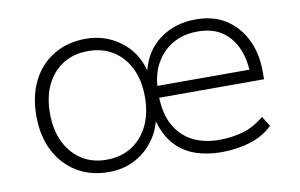

<svg xmlns="http://www.w3.org/2000/svg" viewBox="-60 -607 1125 721"><g transform="rotate(-10 503.0 -246.0)"><path d="M303 8Q233 8 180.5 -24Q128 -56 99 -113Q70 -170 70 -247Q70 -323 99 -380Q128 -437 180.5 -468.5Q233 -500 303 -500Q375 -500 432.5 -458.5Q490 -417 510 -343Q529 -417 586 -458.5Q643 -500 722 -500Q790 -500 837.5 -469Q885 -438 910.5 -385Q936 -332 936 -267V-234H517V-279H912L889 -257Q889 -312 871 -356.5Q853 -401 816 -427.5Q779 -454 721 -454Q666 -454 624.5 -429.5Q583 -405 559.5 -360.5Q536 -316 536 -254V-247Q536 -176 561 -130Q586 -84 630 -61.5Q674 -39 730 -39Q780 -39 822 -51Q864 -63 904 -96L928 -58Q892 -23 841 -7.5Q790 8 732 8Q678 8 633 -7.5Q588 -23 556 -58Q524 -93 509 -148H508Q497 -106 468.5 -70Q440 -34 397.5 -13Q355 8 303 8ZM302 -39Q357 -39 398 -65Q439 -91 461.5 -137.5Q484 -184 484 -247Q484 -310 461.5 -356Q439 -402 398.5 -427.5Q358 -453 303 -453Q248 -453 207.5 -427.5Q167 -402 144.5 -356Q122 -310 122 -247Q122 -184 144.5 -137.5Q167 -91 207.5 -65Q248 -39 302 -39Z"/></g></svg>

Font: Nunito Sans 7pt ExtraLight
Style: Regular
Weight: 250
Designer: Vernon Adams
Foundry: Vernon Adams
Version: Version 3.101;gftools[0.9.27]